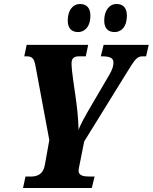

<svg xmlns="http://www.w3.org/2000/svg" viewBox="-20 -938 762 958"><path d="M552 -778C581 -778 613 -799 613 -861C613 -900 593 -918 562 -918C524 -918 500 -884 500 -835C500 -796 520 -778 552 -778ZM370 -778C398 -778 431 -799 431 -861C431 -900 410 -918 380 -918C341 -918 318 -884 318 -835C318 -796 338 -778 370 -778ZM95 0H438L452 -57H431C397 -57 372 -61 372 -87C372 -93 374 -100 377 -116L400 -232L609 -570C656 -646 663 -657 694 -657H709L722 -714H497L483 -657H488C530 -657 546 -648 546 -626C546 -606 539 -588 525 -564L436 -412C407 -363 380 -315 372 -289C371 -348 364 -408 356 -463L346 -532C341 -569 337 -600 337 -621C337 -644 346 -657 374 -657H408L420 -714H113L101 -657H112C143 -657 151 -644 158 -604L226 -239L204 -116C196 -67 165 -57 132 -57H107Z"/></svg>

Font: Noto Serif ExtraCondensed Black
Style: Italic
Weight: 900
Width: 2
Italic angle: -12°
Designer: Monotype Design Team
Foundry: Monotype Imaging Inc.
Version: Version 2.014